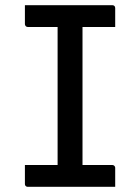

<svg xmlns="http://www.w3.org/2000/svg" viewBox="-20 -720 540 740"><path d="M298 -47H199L202 -72Q202 -91 202 -112Q202 -133 202 -152Q202 -214 202 -276.5Q202 -339 202 -401.5Q202 -464 202 -527Q202 -590 202 -653H303L298 -628Q298 -612 298 -593.5Q298 -575 298 -558Q298 -494 298 -430Q298 -366 298 -302Q298 -238 298 -174.5Q298 -111 298 -47ZM424 0H87Q84 0 82 -1Q80 -2 78.5 -3.5Q77 -5 76.5 -7Q76 -9 76 -11Q76 -24 76 -35.5Q76 -47 76 -59Q76 -71 76 -84H413Q416 -84 418.5 -82.5Q421 -81 422.5 -78.5Q424 -76 424 -73Q424 -60 424 -48Q424 -36 424 -24.5Q424 -13 424 0ZM76 -700H413Q418 -700 421 -697Q424 -694 424 -689Q424 -679 424 -670Q424 -661 424 -652.5Q424 -644 424 -635Q424 -626 424 -616H87Q82 -616 79 -619.5Q76 -623 76 -627Q76 -637 76 -646Q76 -655 76 -663.5Q76 -672 76 -681Q76 -690 76 -700Z"/></svg>

Font: Recursive
Style: Regular
Weight: 400
Version: Version 1.085